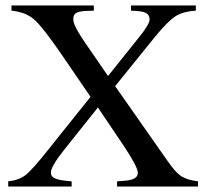

<svg xmlns="http://www.w3.org/2000/svg" viewBox="-20 -682 762 702"><path d="M704 0H408V-19L434 -21Q484 -24 484 -50Q484 -71 433 -148L338 -289L219 -140Q166 -74 166 -51Q166 -36 182.5 -29Q199 -22 242 -19V0H10V-19Q49 -23 73.5 -42Q98 -61 155 -133L311 -328L205 -483Q135 -585 104 -611.5Q73 -638 22 -643V-662H323V-643L294 -642Q271 -641 259.5 -635Q248 -629 248 -613Q248 -607 249.5 -600.5Q251 -594 255.5 -585Q260 -576 264 -568.5Q268 -561 276.5 -548Q285 -535 291 -526Q297 -517 310 -498.5Q323 -480 331 -468L375 -404L487 -544Q527 -593 527 -611Q527 -628 513 -635Q499 -642 459 -643V-662H696V-643Q648 -640 620 -621.5Q592 -603 544 -544L401 -367L593 -93Q622 -51 643 -37.5Q664 -24 704 -19Z"/></svg>

Font: STIX Math
Style: Regular
Weight: 400
Designer: MicroPress Inc., with final additions and corrections provided by Coen Hoffman, Elsevier (retired)
Version: Version 1.1.1